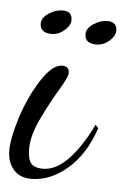

<svg xmlns="http://www.w3.org/2000/svg" viewBox="-50 -547 393 607"><g transform="rotate(5 147.0 -243.5)"><path d="M139 -339Q161 -339 161 -317Q161 -305 135 -262Q109 -219 83 -164.5Q57 -110 57 -69Q57 -34 68.5 -21.5Q80 -9 106 -9Q184 -9 260 -162L269 -152Q241 -68 186.5 -21Q132 26 72 26Q35 26 15 2.5Q-5 -21 -5 -58Q-5 -97 16 -163Q37 -229 72 -284Q107 -339 139 -339ZM96 -436Q59 -436 59 -466Q59 -484 80.5 -498.5Q102 -513 125 -513Q155 -513 155 -485Q155 -468 136.5 -452Q118 -436 96 -436ZM240 -415Q203 -415 203 -445Q203 -463 224.5 -477.5Q246 -492 269 -492Q299 -492 299 -464Q299 -447 280.5 -431Q262 -415 240 -415Z"/></g></svg>

Font: Dancing Script
Style: Regular
Weight: 400
Designer: Pablo Impallari
Foundry: Pablo Impallari. www.impallari.com
Version: Version 1.002